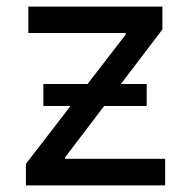

<svg xmlns="http://www.w3.org/2000/svg" viewBox="-20 -559 576 579"><path d="M58.1 0V-64.9L358.9 -454.6V-459.5H65.4V-539.1H469.7V-470.2L176.3 -84.5V-80.1H478V0ZM110.8 -239.3V-305.7H422.4V-239.3Z"/></svg>

Font: Inter 18pt
Style: Regular
Weight: 400
Designer: Rasmus Andersson
Foundry: rsms
Version: Version 4.001;git-66647c0bb